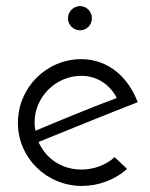

<svg xmlns="http://www.w3.org/2000/svg" viewBox="-20 -605 496 633"><path d="M358 -87C331 -62 291 -46 248 -46C184 -46 131 -82 107 -137C206 -177 343 -233 434 -268C403 -351 336 -410 248 -410C133 -410 39 -316 39 -200C39 -85 133 8 250 8C306 8 360 -13 399 -48ZM365 -282C287 -253 180 -209 97 -174C95 -182 94 -191 94 -202C94 -284 163 -355 248 -355C299 -355 342 -327 365 -282ZM204 -545C204 -521 224 -505 244 -505C264 -505 283 -521 283 -545C283 -568 264 -585 244 -585C224 -585 204 -568 204 -545Z"/></svg>

Font: Josefin Sans
Style: Regular
Weight: 400
Designer: Santiago Orozco
Foundry: Typemade
Version: 1.000